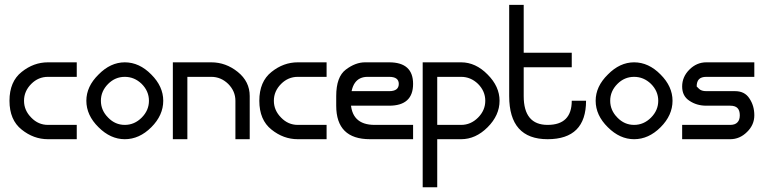

<svg xmlns="http://www.w3.org/2000/svg" viewBox="-20 -580 3183 800"><path d="M299.8 0Q269.5 0 179.7 0Q120.1 0 70.3 -40Q19.5 -80.1 19.5 -160.2Q19.5 -240.2 70.3 -280.3Q120.1 -320.3 179.7 -320.3Q219.7 -320.3 299.8 -320.3Q299.8 -304.7 299.8 -259.8Q269.5 -259.8 179.7 -259.8Q139.6 -259.8 110.4 -230.5Q80.1 -200.2 80.1 -160.2Q80.1 -120.1 110.4 -89.8Q139.6 -59.6 179.7 -59.6Q219.7 -59.6 299.8 -59.6Q299.8 -44.9 299.8 0Z M660.2 -160.2Q660.2 -99.6 610.4 -49.8Q560.5 0 500 0Q440.4 0 390.6 -49.8Q339.8 -99.6 339.8 -160.2Q339.8 -219.7 390.6 -269.5Q440.4 -320.3 500 -320.3Q560.5 -320.3 610.4 -269.5Q660.2 -219.7 660.2 -160.2ZM500 -259.8Q460 -259.8 430.7 -230.5Q400.4 -200.2 400.4 -160.2Q400.4 -120.1 430.7 -89.8Q460 -59.6 500 -59.6Q540 -59.6 570.3 -89.8Q600.6 -120.1 600.6 -160.2Q600.6 -200.2 570.3 -230.5Q540 -259.8 500 -259.8Z M700.2 0Q700.2 -80.1 700.2 -320.3Q740.2 -320.3 770.5 -320.3Q800.8 -320.3 860.4 -320.3Q920.9 -320.3 970.7 -280.3Q1020.5 -240.2 1020.5 -179.7Q1020.5 -120.1 1020.5 0Q1005.9 0 960.9 0Q960.9 -40 960.9 -160.2Q960.9 -200.2 930.7 -230.5Q900.4 -259.8 860.4 -259.8Q828.1 -259.8 804.7 -259.8Q780.3 -259.8 760.7 -259.8Q760.7 -172.9 760.7 0Q746.1 0 700.2 0Z M1340.8 0Q1310.5 0 1220.7 0Q1161.1 0 1111.3 -40Q1060.5 -80.1 1060.5 -160.2Q1060.5 -240.2 1111.3 -280.3Q1161.1 -320.3 1220.7 -320.3Q1260.7 -320.3 1340.8 -320.3Q1340.8 -304.7 1340.8 -259.8Q1310.5 -259.8 1220.7 -259.8Q1180.7 -259.8 1151.4 -230.5Q1121.1 -200.2 1121.1 -160.2Q1121.1 -120.1 1151.4 -89.8Q1180.7 -59.6 1220.7 -59.6Q1260.7 -59.6 1340.8 -59.6Q1340.8 -44.9 1340.8 0Z M1380.9 -139.6Q1380.9 -160.2 1380.9 -160.2Q1380.9 -160.2 1380.9 -179.7Q1380.9 -259.8 1420.9 -290Q1460.9 -320.3 1501 -320.3Q1521.5 -320.3 1551.8 -320.3Q1581.1 -320.3 1601.6 -320.3Q1701.2 -320.3 1701.2 -230.5Q1701.2 -139.6 1601.6 -139.6Q1559.6 -139.6 1503.9 -139.6Q1449.2 -139.6 1441.4 -139.6Q1441.4 -146.5 1441.4 -163.1Q1441.4 -179.7 1441.4 -200.2Q1496.1 -200.2 1528.3 -200.2Q1561.5 -200.2 1601.6 -200.2Q1641.6 -200.2 1641.6 -230.5Q1641.6 -259.8 1601.6 -259.8Q1581.1 -259.8 1511.7 -259.8Q1441.4 -259.8 1441.4 -160.2Q1441.4 -59.6 1541 -59.6Q1641.6 -59.6 1701.2 -59.6Q1701.2 -44.9 1701.2 -32.2Q1701.2 -19.5 1701.2 0Q1661.1 0 1521.5 0Q1380.9 0 1380.9 -139.6Z M1741.2 200.2Q1741.2 70.3 1741.2 -320.3Q1781.2 -320.3 1811.5 -320.3Q1841.8 -320.3 1901.4 -320.3Q1961.9 -320.3 2011.7 -269.5Q2061.5 -219.7 2061.5 -160.2Q2061.5 -99.6 2011.7 -49.8Q1961.9 0 1901.4 0Q1868.2 0 1801.8 0Q1801.8 49.8 1801.8 200.2Q1787.1 200.2 1741.2 200.2ZM1801.8 -259.8Q1801.8 -210 1801.8 -59.6Q1827.1 -59.6 1901.4 -59.6Q1941.4 -59.6 1971.7 -89.8Q2002 -120.1 2002 -160.2Q2002 -200.2 1971.7 -230.5Q1941.4 -259.8 1901.4 -259.8Q1861.3 -259.8 1841.8 -259.8Q1821.3 -259.8 1801.8 -259.8Z M2162.1 -179.7Q2162.1 -59.6 2261.7 -59.6Q2362.3 -59.6 2362.3 -160.2Q2381.8 -160.2 2391.6 -160.2Q2402.3 -160.2 2421.9 -160.2Q2421.9 0 2261.7 0Q2101.6 0 2101.6 -179.7Q2101.6 -306.6 2101.6 -559.6Q2117.2 -559.6 2162.1 -559.6Q2162.1 -464.8 2162.1 -179.7ZM2162.1 -360.4Q2211.9 -360.4 2362.3 -360.4Q2362.3 -344.7 2362.3 -299.8Q2312.5 -299.8 2162.1 -299.8Q2162.1 -315.4 2162.1 -360.4Z M2782.2 -160.2Q2782.2 -99.6 2732.4 -49.8Q2682.6 0 2622.1 0Q2562.5 0 2512.7 -49.8Q2461.9 -99.6 2461.9 -160.2Q2461.9 -219.7 2512.7 -269.5Q2562.5 -320.3 2622.1 -320.3Q2682.6 -320.3 2732.4 -269.5Q2782.2 -219.7 2782.2 -160.2ZM2622.1 -259.8Q2582 -259.8 2552.7 -230.5Q2522.5 -200.2 2522.5 -160.2Q2522.5 -120.1 2552.7 -89.8Q2582 -59.6 2622.1 -59.6Q2662.1 -59.6 2692.4 -89.8Q2722.7 -120.1 2722.7 -160.2Q2722.7 -200.2 2692.4 -230.5Q2662.1 -259.8 2622.1 -259.8Z M3123 -320.3Q3123 -304.7 3123 -259.8Q3078.1 -259.8 3009.8 -259.8Q2942.4 -259.8 2922.9 -259.8Q2902.3 -259.8 2892.6 -250Q2882.8 -240.2 2882.8 -219.7Q2882.8 -219.7 2892.6 -210Q2902.3 -200.2 2922.9 -200.2Q2962.9 -200.2 2988.3 -200.2Q3014.6 -200.2 3043 -200.2Q3083 -200.2 3102.5 -169.9Q3123 -139.6 3123 -99.6Q3123 -99.6 3123 -99.6Q3123 -59.6 3092.8 -30.3Q3062.5 0 3022.5 0Q2956.1 0 2822.3 0Q2822.3 -14.6 2822.3 -59.6Q2873 -59.6 3022.5 -59.6Q3043 -59.6 3052.7 -70.3Q3062.5 -80.1 3062.5 -99.6Q3062.5 -120.1 3052.7 -129.9Q3043 -139.6 3022.5 -139.6Q2985.4 -139.6 2963.9 -139.6Q2941.4 -139.6 2922.9 -139.6Q2882.8 -139.6 2852.5 -160.2Q2822.3 -179.7 2822.3 -219.7Q2822.3 -259.8 2852.5 -290Q2882.8 -320.3 2922.9 -320.3Q2989.3 -320.3 3123 -320.3Z"/></svg>

Font: Moonwalk
Style: Regular
Weight: 400
Designer: BarCoded
Foundry: BarCoded
Version: Version 1.0